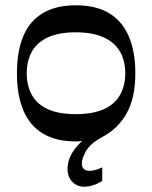

<svg xmlns="http://www.w3.org/2000/svg" viewBox="-20 -521 575 725"><path d="M266 13Q191 13 141.5 -17Q92 -47 68 -104.5Q44 -162 44 -244Q44 -327 68 -384.5Q92 -442 142 -471.5Q192 -501 266 -501Q342 -501 391.5 -471.5Q441 -442 466 -384.5Q491 -327 491 -244Q491 -152 458.5 -93.5Q426 -35 365 -3Q321 21 305 49Q289 77 289 96Q289 109 296 116.5Q303 124 317 124Q329 124 341 120.5Q353 117 366 111V162Q349 173 331.5 178.5Q314 184 297 184Q271 184 253 165.5Q235 147 235 117Q235 91 247.5 65.5Q260 40 290 11Q285 12 279 12.5Q273 13 266 13ZM81 -244Q81 -198 100 -163Q119 -128 160 -109Q201 -90 266 -90Q331 -90 372.5 -109Q414 -128 433.5 -163Q453 -198 453 -244Q453 -291 433.5 -325.5Q414 -360 372.5 -379.5Q331 -399 266 -399Q201 -399 160 -379.5Q119 -360 100 -325.5Q81 -291 81 -244Z"/></svg>

Font: Ojuju SemiBold
Style: Regular
Weight: 600
Designer: Chisaokwu Joboson, Mirko Velimirovic
Foundry: Udi Foundry
Version: Version 1.000